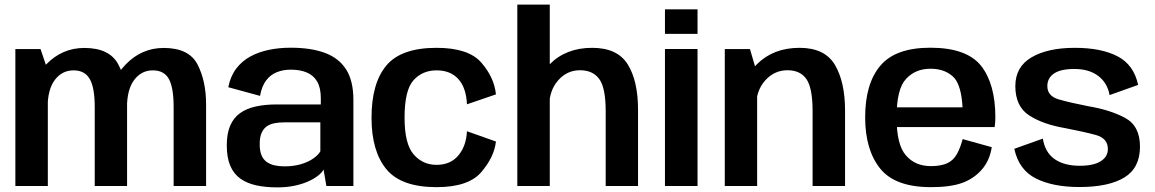

<svg xmlns="http://www.w3.org/2000/svg" viewBox="-20 -805 4998 831"><path d="M46.5 0H187V-499.5L155.5 -592.5H46.5ZM390 0H530V-353Q530 -454.5 492.2 -526Q454.5 -597.5 345 -597.5Q249 -597.5 180.2 -526.5Q111.5 -455.5 111.5 -370L186 -338Q186 -417.5 217.2 -459Q248.5 -500.5 298.5 -500.5Q347 -500.5 368.5 -463Q390 -425.5 390 -342ZM731.5 0H872V-353Q872 -454 835 -525.8Q798 -597.5 688.5 -597.5Q592.5 -597.5 523.5 -525.5Q454.5 -453.5 454.5 -370L529.5 -338Q529.5 -417.5 560.8 -459Q592 -500.5 641.5 -500.5Q690.5 -500.5 711 -463Q731.5 -425.5 731.5 -342Z M1180 6Q1220.5 6 1254 -1Q1287.5 -8 1313.2 -19.5Q1339 -31 1356 -44.2Q1373 -57.5 1380.5 -71L1392.5 0H1509.5V-373Q1509.5 -455 1478.2 -504.2Q1447 -553.5 1386.5 -576Q1326 -598.5 1238 -598.5Q1188 -598.5 1143.5 -589.2Q1099 -580 1063 -560.2Q1027 -540.5 1002.2 -507.8Q977.5 -475 968 -427.5L1105.5 -390Q1113 -432 1131.8 -456.8Q1150.5 -481.5 1178 -492.5Q1205.5 -503.5 1238.5 -503.5Q1279 -503.5 1308 -491.2Q1337 -479 1352.8 -452Q1368.5 -425 1368.5 -380V-353H1178.5Q1127 -353 1086.5 -344Q1046 -335 1018.2 -314.8Q990.5 -294.5 976 -260.5Q961.5 -226.5 961.5 -176Q961.5 -123 976.5 -87.8Q991.5 -52.5 1020.2 -32Q1049 -11.5 1089 -2.8Q1129 6 1180 6ZM1211.5 -85Q1188.5 -85 1169 -89.2Q1149.5 -93.5 1134.8 -103.8Q1120 -114 1112 -132.8Q1104 -151.5 1104 -181Q1104 -210.5 1112 -229.2Q1120 -248 1134.5 -258Q1149 -268 1168.8 -271.8Q1188.5 -275.5 1211.5 -275.5H1366.5V-150Q1357 -133.5 1335.2 -118.5Q1313.5 -103.5 1282 -94.2Q1250.5 -85 1211.5 -85Z M1869.5 5Q2007.5 5 2063.2 -60.2Q2119 -125.5 2126.5 -192.5L2001 -237Q1998 -173 1963.8 -132.2Q1929.5 -91.5 1869.5 -91.5Q1809.5 -91.5 1770.2 -136.8Q1731 -182 1731 -295.5Q1731 -415 1769.8 -457.8Q1808.5 -500.5 1869.5 -500.5Q1930 -500.5 1964 -462.5Q1998 -424.5 2001 -353.5L2126.5 -396.5Q2119 -470 2063.2 -534Q2007.5 -598 1869.5 -598Q1716 -598 1652 -521.2Q1588 -444.5 1588 -295.5Q1588 -151 1652 -73Q1716 5 1869.5 5Z M2219 0H2359.5V-785H2219ZM2601.5 0H2741.5V-330Q2741.5 -454.5 2697 -526.2Q2652.5 -598 2543 -598Q2429.5 -598 2359.2 -526.8Q2289 -455.5 2289 -379L2357 -344Q2357 -413 2395.5 -457Q2434 -501 2490.5 -501Q2546 -501 2573.8 -462.8Q2601.5 -424.5 2601.5 -324Z M2858 0H2999V-593H2858ZM2858 -764.5V-658.5H2999V-764.5Z M3117 0H3257V-486.5L3226 -592.5H3117ZM3497 0H3637.5V-325.5Q3637.5 -450 3593.8 -524Q3550 -598 3440.5 -598Q3327 -598 3255.8 -526.8Q3184.5 -455.5 3184.5 -379L3252.5 -344Q3252.5 -413 3292 -457Q3331.5 -501 3388.5 -501Q3443.5 -501 3470.2 -462.8Q3497 -424.5 3497 -324Z M4009.5 5V-86Q3940.5 -86 3901 -132.5Q3860.5 -178 3860.5 -297Q3860.5 -420 3901.5 -463.5Q3942 -507.5 4007.5 -507.5Q4074 -507.5 4111.5 -466.5Q4141 -430.5 4146 -340.5H3847V-255H4285Q4288 -274.5 4288 -298Q4288 -441.5 4226 -520.5Q4163 -598.5 4007 -598.5Q3856 -598.5 3790.5 -521Q3724.5 -443.5 3724.5 -297Q3724.5 -156.5 3789.5 -75.5Q3854 5 4009.5 5ZM4009.5 -86V5Q4093 5 4143.5 -13Q4194 -31 4228.5 -70Q4263 -108.5 4272.5 -168L4146.5 -203Q4137 -166.5 4121.5 -138Q4105.5 -109.5 4077.5 -97.5Q4049.5 -86 4009.5 -86Z M4651.5 4.5Q4778.5 4.5 4846.2 -36.8Q4914 -78 4914 -170.5Q4914 -260 4849.5 -294.8Q4785 -329.5 4689 -345.5Q4612 -360.5 4562.5 -374.8Q4513 -389 4513 -432.5Q4513 -467 4541.8 -486.8Q4570.5 -506.5 4630 -506.5Q4693 -506.5 4732.8 -476.8Q4772.5 -447 4782.5 -393.5L4906 -437.5Q4887.5 -524.5 4817 -561.2Q4746.5 -598 4632 -598Q4514.5 -598 4444.5 -556.8Q4374.5 -515.5 4374.5 -432.5Q4374.5 -344.5 4434 -305.8Q4493.5 -267 4590 -250.5Q4670.5 -235 4722.8 -220.8Q4775 -206.5 4775 -160Q4775 -126.5 4743.8 -107Q4712.5 -87.5 4653.5 -87.5Q4586.5 -87.5 4545 -116Q4503.5 -144.5 4493.5 -205L4370 -161Q4390 -69 4464.2 -32.2Q4538.5 4.5 4651.5 4.5Z"/></svg>

Font: Anybody Thin SemiBold
Style: Regular
Weight: 600
Version: Version 1.113;gftools[0.9.25]